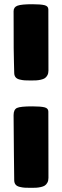

<svg xmlns="http://www.w3.org/2000/svg" viewBox="-20 -819 296 917"><path d="M210.9 -286.1Q210.9 -233.9 211.2 -128.9Q211.4 -23.9 211.4 30.8Q211.4 43.9 206.3 53.2Q201.2 62.5 194.1 67.1Q187 71.8 174.6 74.5Q162.1 77.1 152.3 77.6Q142.6 78.1 127 78.1Q108.4 78.1 97.7 77.4Q86.9 76.7 73.7 73.5Q60.5 70.3 54.2 62.3Q47.9 54.2 47.9 41.5Q47.9 26.9 46.4 -88.4Q44.9 -203.6 44.9 -269Q44.9 -295.9 61.3 -303.5Q77.6 -311 134.3 -311Q174.8 -311 192.9 -306.4Q210.9 -301.8 210.9 -286.1ZM210.9 -773.9 211.4 -481.9Q211.4 -468.8 206.3 -459.5Q201.2 -450.2 194.1 -445.6Q187 -440.9 174.6 -438.2Q162.1 -435.5 152.3 -435.1Q142.6 -434.6 127 -434.6Q108.4 -434.6 97.7 -435.3Q86.9 -436 73.7 -439.2Q60.5 -442.4 54.2 -450.4Q47.9 -458.5 47.9 -471.2Q47.9 -485.4 46.6 -522.9Q45.4 -560.5 45.4 -588.4Q45.4 -598.6 45.2 -676.8Q44.9 -754.9 44.9 -765.6Q44.9 -785.2 64 -792Q83 -798.8 134.3 -798.8Q174.8 -798.8 192.9 -794.2Q210.9 -789.6 210.9 -773.9Z"/></svg>

Font: Coustard Black
Style: Regular
Weight: 900
Foundry: vernon adams
Version: Version 1.001;